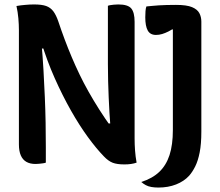

<svg xmlns="http://www.w3.org/2000/svg" viewBox="-20 -729 990 863"><path d="M186 2Q181 4 173.5 5Q166 6 157 7Q148 8 140 8Q115 8 98.5 -1.5Q82 -11 73.5 -30.5Q65 -50 65 -80Q65 -143 65 -207.5Q65 -272 65 -336.5Q65 -401 65 -465Q65 -529 65 -593Q65 -619 62.5 -647Q60 -675 54 -702Q64 -704 73.5 -705Q83 -706 93 -707Q103 -708 113 -708.5Q123 -709 133 -709Q168 -709 187.5 -702Q207 -695 219.5 -678.5Q232 -662 242 -633Q256 -591 271 -551Q286 -511 302.5 -472Q319 -433 337.5 -394.5Q356 -356 378 -317Q400 -278 426 -237Q452 -196 483 -153L441 -174H502L477 -150Q474 -187 472 -222Q470 -257 468.5 -292Q467 -327 466 -364Q465 -401 465 -440.5Q465 -480 465 -525Q465 -543 465 -560.5Q465 -578 465 -596Q465 -614 465 -632Q465 -650 465 -667.5Q465 -685 465 -703Q470 -705 476.5 -706Q483 -707 492 -708Q501 -709 512 -709Q555 -709 570 -691Q585 -673 585 -631Q585 -589 585 -545.5Q585 -502 585 -458.5Q585 -415 585 -371.5Q585 -328 585 -283.5Q585 -239 585 -195.5Q585 -152 585 -107Q585 -80 587 -52.5Q589 -25 594 2Q588 4 582 5.5Q576 7 569 8Q562 9 555 9.5Q548 10 539 10Q506 10 486.5 2.5Q467 -5 447 -26Q413 -61 375 -113Q337 -165 299 -232Q261 -299 226 -377.5Q191 -456 165 -542L201 -511H146L166 -542Q172 -474 175.5 -412.5Q179 -351 181.5 -292.5Q184 -234 185 -178.5Q186 -123 186 -68Q186 -49 186 -31.5Q186 -14 186 2ZM615 89Q665 73 696 43.5Q727 14 742 -32Q757 -78 757 -145Q757 -196 757 -245.5Q757 -295 757 -343.5Q757 -392 757 -440Q757 -488 757 -534.5Q757 -581 757 -626L780 -583L732 -610L767 -606Q752 -595 737 -587.5Q722 -580 708.5 -576Q695 -572 681 -572Q655 -572 644 -592Q633 -612 633 -651Q633 -666 634 -679Q635 -692 638 -700Q650 -701 664 -702.5Q678 -704 694.5 -705Q711 -706 730 -706.5Q749 -707 771 -707Q819 -707 843 -697Q867 -687 876 -670Q885 -653 885 -632Q885 -596 885 -552Q885 -508 885 -459Q885 -410 885 -357Q885 -304 885 -248.5Q885 -193 885 -138Q885 -82 877.5 -44Q870 -6 857.5 19Q845 44 830 61Q807 86 771.5 100Q736 114 692 114Q675 114 660.5 111.5Q646 109 635 103Q624 97 615 89Z"/></svg>

Font: Recursive Casual SemiBold
Style: Regular
Weight: 600
Version: Version 1.047